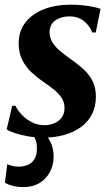

<svg xmlns="http://www.w3.org/2000/svg" viewBox="-30 -564 463 802"><path d="M370 -428.5H355Q347.5 -452.5 322.8 -474Q298 -495.5 260 -495.5Q237.5 -495.5 218.8 -488.2Q200 -481 188.8 -466.8Q177.5 -452.5 177 -430.5Q177 -407.5 188 -388.8Q199 -370 218.8 -353Q238.5 -336 264 -318Q293.5 -297.5 317.5 -276Q341.5 -254.5 356 -226.8Q370.5 -199 370.5 -160.5Q370.5 -118 353.8 -86Q337 -54 307 -32.5Q277 -11 237 0Q197 11 150 11Q120 11 88.2 5.5Q56.5 0 31.8 -8.2Q7 -16.5 -2 -24L21 -122H34.5Q43.5 -103 61.5 -84.2Q79.5 -65.5 103.8 -53.2Q128 -41 155.5 -41Q177 -41 196.2 -49Q215.5 -57 227.5 -73Q239.5 -89 239.5 -113Q239.5 -136 228 -154.2Q216.5 -172.5 196 -189.2Q175.5 -206 148.5 -224Q124.5 -240.5 101.2 -262.2Q78 -284 63 -313.5Q48 -343 48 -383Q48 -433 75.5 -469.2Q103 -505.5 152.2 -525Q201.5 -544.5 266.5 -544.5Q291.5 -544.5 316.8 -541.8Q342 -539 361.8 -534.8Q381.5 -530.5 390 -527ZM66.5 217.5Q45 217.5 24.2 212.5Q3.5 207.5 -9.5 199L0.5 121.5Q9 126 22.2 129.2Q35.5 132.5 51 132Q72.5 131.5 88.8 123.5Q105 115.5 114.2 99.8Q123.5 84 124 61.5Q125 34 117.5 17Q110 0 103 -12.5L133.5 -14.5L153 -12.5Q169 5 181.5 30.8Q194 56.5 194 90.5Q194 124 179.2 153Q164.5 182 136 199.8Q107.5 217.5 66.5 217.5Z"/></svg>

Font: Merriweather 72pt
Style: Bold Italic
Weight: 700
Italic angle: -7.8°
Version: Version 2.101